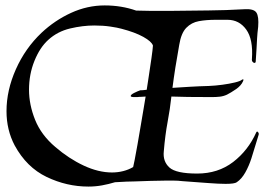

<svg xmlns="http://www.w3.org/2000/svg" viewBox="-20 -687 974 708"><path d="M306 1Q226 1 152 -34.5Q78 -70 34 -151Q4 -208 4 -277Q4 -354 38.5 -431.5Q73 -509 133 -566Q182 -612 242 -639.5Q302 -667 366 -667Q428 -667 482 -648Q507 -647 531.5 -647Q556 -647 579 -647H617Q688 -648 749.5 -648.5Q811 -649 882 -653Q916 -655 925.5 -640.5Q935 -626 932 -588Q929 -564 928 -545.5Q927 -527 926 -508Q925 -489 923 -461Q923 -455 918 -455Q915 -455 911.5 -459Q908 -463 909 -470Q914 -542 888 -578Q862 -614 819 -614H775Q741 -614 713.5 -609Q686 -604 667 -584.5Q648 -565 641 -522Q625 -434 616 -363Q646 -365 679.5 -367Q713 -369 750 -370Q774 -371 800 -374.5Q826 -378 846.5 -383Q867 -388 872 -393Q881 -398 876 -387Q869 -371 850 -358Q831 -345 817 -338Q804 -332 790.5 -330.5Q777 -329 762 -329Q709 -329 673.5 -329.5Q638 -330 612 -331Q607 -285 598 -237Q589 -189 584 -129Q580 -92 604.5 -69.5Q629 -47 707 -47Q784 -47 839.5 -89.5Q895 -132 925 -199Q927 -202 928 -202Q930 -202 932.5 -198.5Q935 -195 934 -191Q930 -179 923 -155Q916 -131 907 -103Q898 -75 884.5 -51Q871 -27 853 -15Q845 -9 812 -9Q787 -9 748 -12Q709 -15 653 -19Q636 -21 620.5 -21Q605 -21 590 -21Q563 -21 536 -20Q509 -19 477 -18Q452 -18 404 -15Q381 -8 356.5 -3.5Q332 1 306 1ZM393 -51Q414 -51 434 -56Q454 -61 471 -71Q472 -74 476.5 -97Q481 -120 487 -154Q493 -188 499 -224Q505 -260 510 -289Q515 -318 517 -331Q510 -330 501.5 -330Q493 -330 486 -329H475Q462 -329 462 -333Q462 -338 475 -344.5Q488 -351 497 -354Q501 -354 507.5 -354.5Q514 -355 521 -356Q524 -376 529 -408.5Q534 -441 538.5 -472.5Q543 -504 544 -519Q539 -534 508.5 -551Q478 -568 428 -581Q414 -585 387 -589Q360 -593 328 -593Q285 -593 238.5 -582Q192 -571 158 -540Q127 -512 107 -462.5Q87 -413 87 -356Q87 -301 109.5 -245Q132 -189 184 -145Q234 -102 288.5 -76.5Q343 -51 393 -51Z"/></svg>

Font: Kings
Style: Regular
Weight: 400
Designer: Robert E. Leuschke
Foundry: Robert E. Leuschke
Version: Version 1.010; ttfautohint (v1.8.3)